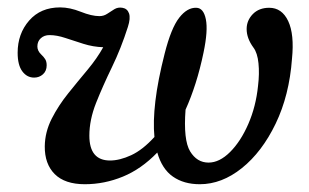

<svg xmlns="http://www.w3.org/2000/svg" viewBox="-20 -476 814 506"><path d="M497.5 -455.5Q516.5 -455 522.5 -425.2Q528.5 -395.5 516.5 -338Q507.5 -294.5 495.5 -256.8Q483.5 -219 469 -187Q463 -107 481 -77.2Q499 -47.5 529.5 -47.5Q558.5 -47.5 586.5 -75.5Q614.5 -103.5 634.5 -149.5Q654.5 -195.5 660 -249.5Q664 -282 661.2 -309.2Q658.5 -336.5 648 -350.5Q630 -375 630 -399.5Q630 -422 646.2 -438.8Q662.5 -455.5 689.5 -455.5Q723 -455.5 739.5 -420.5Q756 -385.5 749.5 -321Q742.5 -225 706.5 -150.2Q670.5 -75.5 617.5 -33Q564.5 9.5 506.5 9.5Q464.5 9.5 435.8 -10.5Q407 -30.5 394.5 -74Q352.5 -30.5 303.8 -10.5Q255 9.5 203.5 9.5Q151 9.5 124.2 -17.2Q97.5 -44 98 -90.5Q98.5 -128 116.2 -163Q134 -198 159.8 -230Q185.5 -262 210.8 -292.2Q236 -322.5 252 -351.5Q225 -352.5 199.8 -360.5Q174.5 -368.5 152 -376Q129.5 -383.5 110.5 -383.5Q96.5 -383.5 87.5 -375.2Q78.5 -367 78.5 -353.5Q78.5 -342 88.5 -332.5Q95 -326.5 99 -320.2Q103 -314 103 -304Q103 -289 93.2 -280.2Q83.5 -271.5 70 -271.5Q51 -271.5 38.8 -288Q26.5 -304.5 26.5 -337Q26.5 -387 56.8 -421.8Q87 -456.5 138.5 -456.5Q164 -456.5 192.8 -445Q221.5 -433.5 242 -433.5Q253.5 -433.5 262.8 -439.8Q272 -446 281.5 -451.8Q291 -457.5 302.5 -455.5Q315.5 -453.5 320 -440.8Q324.5 -428 317 -405Q299 -348.5 275 -299Q251 -249.5 233.2 -204.8Q215.5 -160 215.5 -118.5Q215.5 -53 270 -53Q295.5 -53 325.8 -67Q356 -81 387 -115Q383 -155 389.5 -209.8Q396 -264.5 414 -335Q431 -402 452.2 -429.2Q473.5 -456.5 497.5 -455.5Z"/></svg>

Font: Fraunces 72pt SuperSoft
Style: Italic
Weight: 400
Italic angle: -16°
Version: Version 1.000;[b76b70a41]